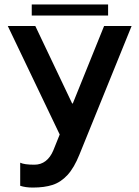

<svg xmlns="http://www.w3.org/2000/svg" viewBox="-20 -637 628 865"><path d="M128 208Q95 208 71 200V96Q89 105 135 105Q164 105 185.5 88.5Q207 72 220 41L249 -31L15 -520H139L305 -171H308L449 -520H573L338 59Q314 119 284 151.5Q254 184 217 196Q180 208 128 208ZM467 -567H123V-617H467Z"/></svg>

Font: Non Bureau Medium
Style: Regular
Weight: 500
Designer: Jona Saucedo
Foundry: Non Foundry
Version: Version 1.000; ttfautohint (v1.8.4)